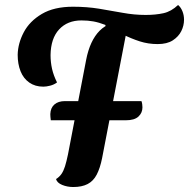

<svg xmlns="http://www.w3.org/2000/svg" viewBox="-20 -730 759 771"><path d="M154 -382Q121 -382 97.5 -398.5Q74 -415 62.5 -444Q51 -473 51 -510Q52 -556 75.5 -600.5Q99 -645 148 -674Q197 -703 273 -703Q329 -703 378 -695Q427 -687 473 -678.5Q519 -670 565 -670Q605 -670 636.5 -677Q668 -684 695 -710Q706 -701 712.5 -685Q719 -669 719 -651Q719 -627 708 -605Q697 -583 674 -568Q651 -553 613 -553Q575 -553 541 -564Q507 -575 474 -591.5Q441 -608 404 -625L403 -630Q377 -640 355 -644Q333 -648 307 -648Q251 -648 217.5 -612Q184 -576 183 -509Q183 -480 189 -453.5Q195 -427 209 -399Q197 -390 181.5 -386Q166 -382 154 -382ZM274 21Q250 21 229.5 12.5Q209 4 205 -11Q218 -19 226.5 -31Q235 -43 241 -62Q247 -81 253 -110L326 -490Q341 -567 380 -606.5Q419 -646 497 -650L390 -95Q382 -55 368.5 -29Q355 -3 332 9Q309 21 274 21ZM184 -247Q183 -253 182.5 -260.5Q182 -268 182 -272Q183 -297 198.5 -310.5Q214 -324 241 -324H548Q550 -319 551 -312Q552 -305 552 -299Q552 -277 536 -262Q520 -247 485 -247Z"/></svg>

Font: Sansita Swashed Light Medium
Style: Regular
Weight: 500
Version: Version 1.003